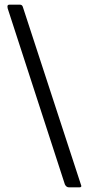

<svg xmlns="http://www.w3.org/2000/svg" viewBox="-20 -762 382 826"><path d="M259 31 13 -726Q12 -729 12 -734Q12 -742 21 -742H65Q75 -742 78 -733L329 35L330 38Q330 44 321 44H277Q265 44 259 31Z"/></svg>

Font: Libre Franklin
Style: Regular
Weight: 400
Designer: Pablo Impallari, Rodrigo Fuenzalida
Foundry: Impallari Type
Version: Version 1.002; ttfautohint (v1.5)